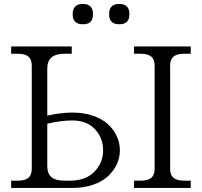

<svg xmlns="http://www.w3.org/2000/svg" viewBox="-20 -930 999 950"><path d="M821.8 -94.2Q821.8 -64 838.6 -50Q855.5 -36.1 891.1 -36.1H923.8V0H643.1V-36.1H675.8Q711.4 -36.1 728.3 -50Q745.1 -64 745.1 -94.2V-606Q745.1 -636.2 728.3 -650.1Q711.4 -664.1 675.8 -664.1H643.1V-700.2H923.8V-664.1H891.1Q855.5 -664.1 838.6 -650.1Q821.8 -636.2 821.8 -606ZM35.2 0V-36.1H67.9Q103.5 -36.1 120.4 -50Q137.2 -64 137.2 -94.2V-606Q137.2 -636.2 120.4 -650.1Q103.5 -664.1 67.9 -664.1H35.2V-700.2H335V-664.1H301.8Q256.3 -664.1 235.1 -646.2Q213.9 -628.4 213.9 -590.8V-357.9Q282.2 -373 337.9 -373Q395 -373 440.7 -357.2Q486.3 -341.3 514.9 -314.7Q543.5 -288.1 558.3 -255.1Q573.2 -222.2 573.2 -186Q573.2 -150.4 558.1 -117.7Q543 -85 514.6 -58.3Q486.3 -31.7 440.4 -15.9Q394.5 0 337.9 0ZM213.9 -108.9Q213.9 -71.3 234.4 -53.7Q254.9 -36.1 298.8 -36.1H327.1Q404.3 -36.1 447.3 -80.6Q490.2 -125 490.2 -186Q490.2 -247.1 450 -290.5Q409.7 -334 337.9 -334Q282.7 -334 213.9 -317.9ZM339.8 -856.9V-862.8Q339.8 -885.3 352.3 -897.7Q364.7 -910.2 387.2 -910.2H393.1Q415.5 -910.2 427.7 -897.7Q439.9 -885.3 439.9 -862.8V-856.9Q439.9 -834.5 427.7 -822.3Q415.5 -810.1 393.1 -810.1H387.2Q364.7 -810.1 352.3 -822.3Q339.8 -834.5 339.8 -856.9ZM520 -856.9V-862.8Q520 -885.3 532.2 -897.7Q544.4 -910.2 566.9 -910.2H573.2Q595.7 -910.2 607.9 -897.7Q620.1 -885.3 620.1 -862.8V-856.9Q620.1 -834.5 607.9 -822.3Q595.7 -810.1 573.2 -810.1H566.9Q544.4 -810.1 532.2 -822.3Q520 -834.5 520 -856.9Z"/></svg>

Font: LT Superior Serif
Style: Regular
Weight: 400
Designer: Daniel Lyons
Foundry: LyonsType
Version: Version 2.120;FEAKit 1.0